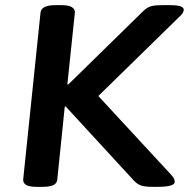

<svg xmlns="http://www.w3.org/2000/svg" viewBox="-20 -722 732 744"><path d="M120 2Q67 2 70 -28L137 -673Q140 -702 194 -702H219Q272 -702 270 -672L241 -395H245L534 -678Q548 -692 562.5 -697Q577 -702 609 -702H639Q667 -702 679.5 -697.5Q692 -693 692 -684Q692 -679 688.5 -672.5Q685 -666 672 -654L361 -350L643 -45Q653 -34 655 -28Q657 -22 657 -17Q657 2 590 2H573Q540 2 525.5 -3.5Q511 -9 499 -22L235 -309H231L202 -27Q201 -12 187.5 -5Q174 2 145 2Z"/></svg>

Font: Asap Expanded Expanded SemiBold
Style: Italic
Weight: 600
Width: 7
Italic angle: -6°
Designer: Pablo Cosgaya
Foundry: Omnibus-Type
Version: Version 3.001; ttfautohint (v1.8.4.7-5d5b)